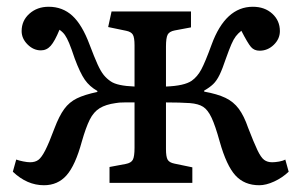

<svg xmlns="http://www.w3.org/2000/svg" viewBox="-20 -541 892 568"><path d="M110 7Q60 7 18 -33L28 -69Q36 -66 48.5 -63.5Q61 -61 69 -61Q84 -61 93.5 -68Q103 -75 114 -96.5Q125 -118 141 -161Q155 -198 170 -218.5Q185 -239 207.5 -250Q230 -261 268 -269V-272Q245 -285 231 -305Q217 -325 201 -368Q191 -398 184.5 -413.5Q178 -429 172 -437.5Q166 -446 156 -453Q142 -419 130 -405.5Q118 -392 101 -392Q79 -392 61.5 -409.5Q44 -427 44 -449Q44 -480 67 -500.5Q90 -521 124 -521Q165 -521 194 -494.5Q223 -468 245 -409Q259 -372 268.5 -351Q278 -330 287 -319Q296 -308 308 -300Q327 -287 378 -285V-407Q378 -430 373 -438.5Q368 -447 353 -450L300 -461L310 -507H545V-460L497 -451Q481 -448 476 -438.5Q471 -429 471 -403V-285Q525 -287 547 -302Q564 -314 575.5 -335.5Q587 -357 606 -409Q647 -521 728 -521Q763 -521 785.5 -500.5Q808 -480 808 -449Q808 -426 790 -408.5Q772 -391 748 -391Q732 -391 722.5 -402Q713 -413 694 -450Q684 -442 677.5 -433.5Q671 -425 664.5 -410Q658 -395 648 -367Q638 -337 629.5 -319.5Q621 -302 610.5 -292Q600 -282 584 -273V-270Q623 -263 647 -251.5Q671 -240 686.5 -219Q702 -198 714 -163Q731 -119 741.5 -97Q752 -75 761.5 -68Q771 -61 785 -61Q794 -61 805.5 -63Q817 -65 824 -69L834 -33Q815 -15 791 -4Q767 7 747 7Q703 7 676.5 -22Q650 -51 630 -122Q617 -169 606 -192.5Q595 -216 581 -225Q567 -234 542 -236Q528 -237 509.5 -237.5Q491 -238 471 -238V-100Q471 -77 476 -68.5Q481 -60 496 -57L549 -46V0H304V-47L352 -56Q368 -59 373 -68.5Q378 -78 378 -104V-238Q366 -238 348.5 -238Q331 -238 322 -236Q293 -232 275 -221Q257 -210 245.5 -187Q234 -164 222 -122Q203 -52 177 -22.5Q151 7 110 7Z"/></svg>

Font: Literata 12pt
Style: Regular
Weight: 400
Designer: Latin by Veronika Burian and Jose Scaglione. Greek by Irene Vlachou. Cyrillic by Vera Evstafieva.
Foundry: TypeTogether
Version: Version 3.002